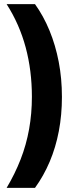

<svg xmlns="http://www.w3.org/2000/svg" viewBox="-20 -749 359 927"><path d="M279 -281Q279 -194 264 -115.5Q249 -37 220 31.5Q191 100 149 158H12Q52 91 79.5 20.5Q107 -50 120.5 -125.5Q134 -201 134 -282Q134 -408 104 -520Q74 -632 12 -729H149Q190 -672 219 -601.5Q248 -531 263.5 -450.5Q279 -370 279 -281Z"/></svg>

Font: Noto Sans Display Condensed ExtraBold
Style: Regular
Weight: 800
Width: 3
Designer: Monotype Design Team
Foundry: Monotype Imaging Inc.
Version: Version 2.003